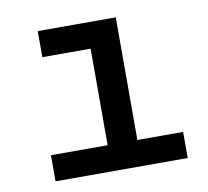

<svg xmlns="http://www.w3.org/2000/svg" viewBox="-64 -588 713 658"><g transform="rotate(-10 293.0 -259.0)"><path d="M78.1 0V-90.8H275.4V-426.8H107.4V-517.6H378.9V-90.8H538.1V0Z"/></g></svg>

Font: CaskaydiaMono NF
Style: Regular
Weight: 400
Designer: Aaron Bell
Foundry: Saja Typeworks
Version: Version 2111.001; ttfautohint (v1.8.4);Nerd Fonts 3.1.1